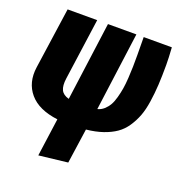

<svg xmlns="http://www.w3.org/2000/svg" viewBox="-135 -648 929 989"><g transform="rotate(20 329.0 -154.0)"><path d="M643.1 -439Q643.1 -375.5 640.4 -328.1Q637.7 -280.8 630.6 -233.4Q623.5 -186 610.6 -152.1Q597.7 -118.2 577.1 -87.4Q556.6 -56.6 527.8 -36.6Q499 -16.6 459.2 -2.9Q419.4 10.7 368.2 16.1L340.8 207L183.1 225.1L211.9 17.1Q106 3.9 56.9 -54Q7.8 -111.8 20 -198.2L67.9 -533.2H230L183.1 -196.8Q177.2 -155.3 188.2 -132.8Q199.2 -110.4 231 -102.1L289.1 -533.2H444.8L387.2 -103Q406.7 -107.9 421.9 -121.3Q437 -134.8 447.3 -152.3Q457.5 -169.9 464.8 -196.8Q472.2 -223.6 476.3 -248.5Q480.5 -273.4 482.7 -308.8Q484.9 -344.2 485.4 -371.6Q485.8 -398.9 485.8 -437Q485.8 -502.4 484.9 -533.2H639.2Q643.1 -475.6 643.1 -439Z"/></g></svg>

Font: Fira Sans Compressed ExtraBold
Style: Italic
Weight: 800
Width: 3
Italic angle: -8°
Designer: Carrois Corporate & Edenspiekermann AG
Foundry: Carrois Corporate GbR & Edenspiekermann AG
Version: Version 4.203;PS 004.203;hotconv 1.0.88;makeotf.lib2.5.64775